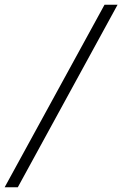

<svg xmlns="http://www.w3.org/2000/svg" viewBox="-69 -731 518 812"><path d="M6.3 61H-49.3L373 -710.9H428.2Z"/></svg>

Font: TypoPRO Roboto
Style: Italic
Weight: 300
Italic angle: -12°
Designer: Google
Version: Version 2.136; 2016